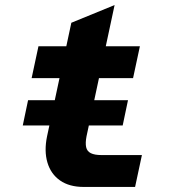

<svg xmlns="http://www.w3.org/2000/svg" viewBox="-20 -739 690 759"><path d="M70 -243 91 -343H486L465 -243ZM311 0Q254 0 217.5 -25.5Q181 -51 167.5 -96.5Q154 -142 166 -200L262 -649L433 -719L322 -200Q317 -174 320.5 -157.5Q324 -141 339 -133.5Q354 -126 381 -126H541L514 0ZM105 -430 132 -556H533L506 -430Z"/></svg>

Font: Azeret Mono Thin
Style: Bold Italic
Weight: 700
Italic angle: -12°
Version: Version 1.002